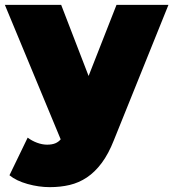

<svg xmlns="http://www.w3.org/2000/svg" viewBox="-35 -567 714 791"><path d="M330 -254 445 -547H659L434 11Q412 67 384 104.5Q356 142 323 164Q290 186 252 195Q214 204 170 204Q125 204 78.5 191Q32 178 4 155L79 0Q96 13 117.5 21Q139 29 159 29Q179 29 192.5 23.5Q206 18 215 7L-15 -547H217Z"/></svg>

Font: Montserrat-Alt1 Black
Style: Regular
Weight: 900
Designer: Differentunic
Foundry: Differentunic
Version: Version 7.222